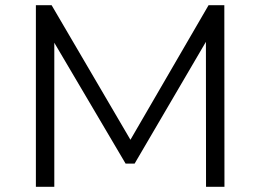

<svg xmlns="http://www.w3.org/2000/svg" viewBox="-20 -720 1003 740"><path d="M118.3 0V-700H178.9L498.9 -153.7H466.7L783.9 -700H844.6L845.1 0H774.1L773.6 -588.8H791.2L498.8 -89.4H464.1L169.5 -588.8H189.3V0Z"/></svg>

Font: Montserrat Thin
Style: Regular
Weight: 100
Designer: Julieta Ulanovsky
Foundry: Julieta Ulanovsky
Version: Version 9.000